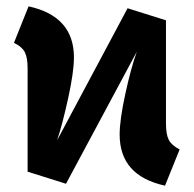

<svg xmlns="http://www.w3.org/2000/svg" viewBox="-20 -568 610 605"><path d="M503 -179Q503 -144 512 -127Q521 -110 546 -97L500 17Q357 -14 357 -144Q357 -190 375 -272.5Q393 -355 411 -405L188 11L67 -27V-352Q67 -387 58 -404Q49 -421 24 -433L70 -548Q213 -517 213 -387Q213 -342 195 -259.5Q177 -177 160 -126L382 -542L503 -504Z"/></svg>

Font: FiraGO
Style: Bold
Weight: 700
Designer: bBox Type
Foundry: bBox Type GmbH
Version: Version 1.001;PS 001.001;hotconv 1.0.88;makeotf.lib2.5.64775